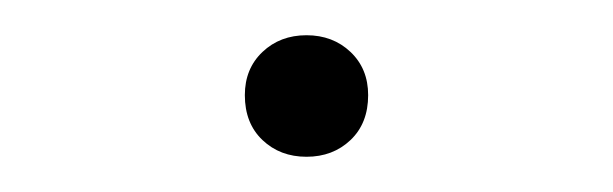

<svg xmlns="http://www.w3.org/2000/svg" viewBox="-20 -380 348 109"><path d="M154 -291Q139 -291 129 -300.5Q119 -310 119 -326Q119 -341 129 -350.5Q139 -360 154 -360Q169 -360 179 -350.5Q189 -341 189 -326Q189 -310 179 -300.5Q169 -291 154 -291Z"/></svg>

Font: LINE Seed Sans Thin
Style: Regular
Weight: 250
Designer: LINE VX Design & Dalton Maag Ltd & Sandoll Inc
Foundry: Dalton Maag Ltd
Version: Version 1.003